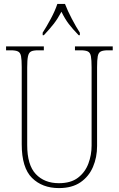

<svg xmlns="http://www.w3.org/2000/svg" viewBox="-20 -951 608 981"><path d="M281 10Q196 10 143.5 -42Q91 -94 91 -214V-608Q91 -646 87.5 -664Q84 -682 72 -688Q60 -694 35 -694H11V-714H204V-694H175Q150 -694 138.5 -688Q127 -682 123 -663.5Q119 -645 119 -606V-210Q119 -108 163 -61.5Q207 -15 281 -15Q342 -15 378.5 -43Q415 -71 431.5 -115Q448 -159 448 -207V-607Q448 -645 444.5 -663.5Q441 -682 429 -688Q417 -694 392 -694H363V-714H556V-694H532Q507 -694 495 -688Q483 -682 479.5 -663.5Q476 -645 476 -607V-205Q476 -147 455 -98Q434 -49 391 -19.5Q348 10 281 10ZM198 -784Q217 -813 239.5 -855Q262 -897 273 -931H312Q325 -897 347 -855Q369 -813 388 -784V-771H382Q351 -803 331.5 -828.5Q312 -854 294 -891Q274 -854 254 -828.5Q234 -803 204 -771H198Z"/></svg>

Font: Noto Serif Ethiopic Condensed Thin
Style: Regular
Weight: 100
Width: 3
Designer: Monotype Design Team
Foundry: Monotype Imaging Inc.
Version: Version 2.102; ttfautohint (v1.8.4.7-5d5b)